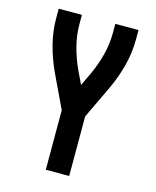

<svg xmlns="http://www.w3.org/2000/svg" viewBox="-111 -812 722 888"><g transform="rotate(15 250.0 -367.5)"><path d="M194 0V-285L118 -445Q91 -503 75 -565Q59 -627 59 -691V-735H170V-691Q170 -638 183.5 -586Q197 -534 219 -486L250 -421L281 -486Q303 -534 316.5 -586Q330 -638 330 -691V-735H441V-691Q441 -627 425 -565Q409 -503 382 -445L306 -285V0Z"/></g></svg>

Font: Zed Mono
Style: Bold
Weight: 700
Monospace: yes
Designer: Belleve Invis
Foundry: Belleve Invis
Version: Version 1.0.0; ttfautohint (v1.8.4)